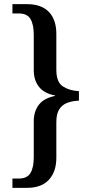

<svg xmlns="http://www.w3.org/2000/svg" viewBox="-20 -780 441 927"><path d="M40 127V82H71Q111 82 127 55.5Q143 29 143 -21V-194Q143 -242 167.5 -274Q192 -306 246 -317V-319Q193 -329 168 -361Q143 -393 143 -441V-612Q143 -662 127 -688.5Q111 -715 71 -715H40V-760H110Q180 -760 216 -722.5Q252 -685 252 -616V-443Q252 -383 284 -362.5Q316 -342 361 -340V-294Q331 -293 306 -284Q281 -275 266.5 -253Q252 -231 252 -191V-18Q252 49 216 88Q180 127 110 127Z"/></svg>

Font: Noto Serif Thai SemiCondensed Medium
Style: Regular
Weight: 500
Width: 4
Designer: Monotype Design Team
Foundry: Monotype Imaging Inc.
Version: Version 2.002; ttfautohint (v1.8.4.7-5d5b)